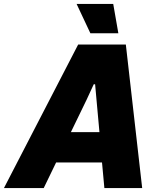

<svg xmlns="http://www.w3.org/2000/svg" viewBox="-65 -955 809 975"><path d="M332 -729H574L657 0H465L453 -130H220L157 0H-45ZM440 -284 425 -449 418 -527H411L375 -449L295 -284ZM324 -935H510L536 -786H394Z"/></svg>

Font: Mona Sans Black
Style: Italic
Weight: 900
Italic angle: -11.7°
Designer: Deni Anggara
Foundry: GitHub
Version: Version 2.000